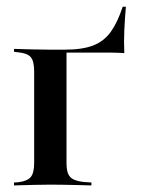

<svg xmlns="http://www.w3.org/2000/svg" viewBox="-20 -564 429 584"><path d="M133.1 -2.4Q105.6 -2.4 80.2 -1.6Q54.8 -0.8 22.6 0V-8.9L35.5 -9.7Q62.9 -12.9 73.4 -25.4Q83.9 -37.9 83.9 -68.5V-207.3H182.3V-68.5Q182.3 -47.6 187.1 -35.9Q191.9 -24.2 203.2 -18.5Q214.5 -12.9 234.7 -10.5L258.1 -8.9V0Q233.9 -0.8 213.3 -1.2Q192.7 -1.6 173.4 -2Q154 -2.4 133.1 -2.4ZM83.9 -207.3V-346.8Q83.9 -378.2 73.4 -390.3Q62.9 -402.4 35.5 -404.8L22.6 -406.5V-415.3Q54.8 -414.5 80.2 -413.7Q105.6 -412.9 133.1 -412.9L182.3 -412.1V-207.3ZM133.1 -404V-412.9H175.8Q230.6 -412.9 263.7 -425.8Q296.8 -438.7 317.3 -467.7Q337.9 -496.8 353.2 -543.5H362.9Q359.7 -507.3 358.1 -471.8Q356.5 -436.3 358.1 -402.4Q337.1 -404 315.3 -404Q293.5 -404 272.6 -404H175.8Z"/></svg>

Font: Playfair 144pt SemiCondensed SemiBold
Style: Regular
Weight: 600
Width: 4
Designer: Claus Eggers Sørensen
Foundry: Claus Eggers Sørensen
Version: Version 2.203